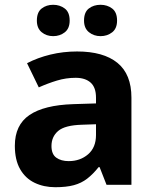

<svg xmlns="http://www.w3.org/2000/svg" viewBox="-20 -772 644 802"><path d="M302 -557Q412 -557 470.5 -509.5Q529 -462 529 -364V0H425L396 -74H392Q369 -45 344.5 -26Q320 -7 288.5 1.5Q257 10 211 10Q163 10 124.5 -8.5Q86 -27 64 -65.5Q42 -104 42 -163Q42 -250 103 -291.5Q164 -333 286 -337L381 -340V-364Q381 -407 358.5 -427Q336 -447 296 -447Q256 -447 218 -435.5Q180 -424 142 -407L93 -508Q137 -531 190.5 -544Q244 -557 302 -557ZM323 -251Q251 -249 223 -225Q195 -201 195 -162Q195 -128 215 -113.5Q235 -99 267 -99Q315 -99 348 -127.5Q381 -156 381 -208V-253ZM134 -686Q134 -721 154 -736.5Q174 -752 202 -752Q230 -752 250.5 -736.5Q271 -721 271 -686Q271 -653 250.5 -637Q230 -621 202 -621Q174 -621 154 -637.5Q134 -654 134 -686ZM331 -686Q331 -721 351 -736.5Q371 -752 400 -752Q428 -752 448.5 -736.5Q469 -721 469 -686Q469 -653 448.5 -637Q428 -621 400 -621Q372 -621 351.5 -637.5Q331 -654 331 -686Z"/></svg>

Font: Noto Sans Devanagari
Style: Bold
Weight: 700
Version: Version 2.003